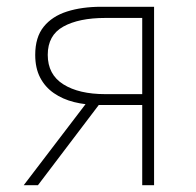

<svg xmlns="http://www.w3.org/2000/svg" viewBox="-20 -547 580 567"><path d="M400 0V-237H272Q233 -237 199 -245.5Q165 -254 139 -272Q113 -290 98.5 -318Q84 -346 84 -385Q84 -437 109 -468Q134 -499 178 -513Q222 -527 279 -527H435V0ZM291 -269H400V-494H291Q213 -494 167 -468.5Q121 -443 121 -385Q121 -327 167 -298Q213 -269 291 -269ZM50 0 243 -253 274 -240 92 0Z"/></svg>

Font: Noto Sans TC
Style: Regular
Weight: 100
Designer: Ryoko NISHIZUKA 西塚涼子 (kana, bopomofo & ideographs); Paul D. Hunt (Latin, Greek & Cyrillic); Sandoll Communications 산돌커뮤니
Foundry: Adobe
Version: Version 2.004;hotconv 1.0.118;makeotfexe 2.5.65603